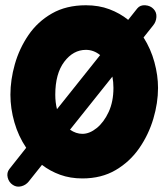

<svg xmlns="http://www.w3.org/2000/svg" viewBox="-20 -592 612 719"><path d="M28.3 100.6Q13.2 90.8 8.8 72.8Q4.4 54.7 15.1 41L78.1 -38.6Q48.8 -82 33.9 -134Q19 -186 19 -237.3Q19 -293 35.6 -351.6Q52.2 -410.2 86.4 -460.4Q120.6 -510.7 174.3 -541.5Q228 -572.3 301.8 -572.3Q350.1 -572.3 389.6 -557.4Q429.2 -542.5 460 -517.6L494.1 -560.5Q504.9 -573.7 524.2 -572.3Q543.5 -570.8 555.2 -558.1Q566.9 -545.9 565.7 -528.1Q564.5 -510.3 553.7 -497.1L517.6 -451.7Q544.9 -408.7 558.3 -359.1Q571.8 -309.6 571.8 -262.7Q571.8 -206.5 554.2 -147.2Q536.6 -87.9 501.5 -37.1Q466.3 13.7 413.1 44.9Q359.9 76.2 288.6 76.2Q243.2 76.2 205.3 62.5Q167.5 48.8 137.2 25.4L87.4 87.9Q76.2 101.6 59.3 105.7Q42.5 109.9 28.3 100.6ZM301.8 -405.3Q254.4 -405.3 220.7 -360.8Q187 -316.4 187 -237.3Q187 -208.5 193.4 -183.1L355 -385.7Q330.6 -405.3 301.8 -405.3ZM404.8 -262.7Q404.8 -285.2 400.9 -305.2L242.2 -106.4Q264.6 -90.8 288.6 -90.8Q315.4 -90.8 342.3 -112.5Q369.1 -134.3 387 -172.9Q404.8 -211.4 404.8 -262.7Z"/></svg>

Font: Mikhak-DS2-FD Black
Style: Regular
Weight: 900
Designer: Amin Abedi
Version: Version 3.2